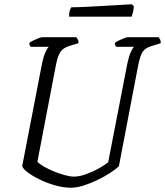

<svg xmlns="http://www.w3.org/2000/svg" viewBox="-20 -878 772 898"><path d="M311 0Q277 0 238 -11Q199 -22 164.5 -39Q130 -56 108 -73Q86 -90 84 -102L177 -583Q184 -616 193 -635Q202 -654 208 -659H123Q122 -661 119.5 -665.5Q117 -670 117 -677Q122 -682 134.5 -688Q147 -694 159.5 -699Q172 -704 178 -704H337Q339 -701 343.5 -694Q348 -687 347 -676L304 -663Q275 -654 262.5 -635Q250 -616 242 -576L155 -122Q163 -112 183.5 -100Q204 -88 230.5 -77Q257 -66 282.5 -59Q308 -52 326 -52Q352 -52 384.5 -64Q417 -76 445 -92Q473 -108 486 -119L576 -583Q584 -618 592.5 -636Q601 -654 607 -659H523Q522 -661 519.5 -665.5Q517 -670 517 -677Q524 -683 536.5 -689Q549 -695 561 -699.5Q573 -704 577 -704H722Q724 -700 728 -694.5Q732 -689 732 -676L687 -662Q661 -654 648.5 -637.5Q636 -621 626 -571L536 -100Q521 -86 494 -68.5Q467 -51 434.5 -35.5Q402 -20 370 -10Q338 0 311 0ZM303 -800Q303 -818 306.5 -829Q310 -840 314 -844Q343 -844 383.5 -846Q424 -848 466.5 -850.5Q509 -853 543.5 -855Q578 -857 596 -858L606 -849Q605 -833 601.5 -819.5Q598 -806 595 -800Z"/></svg>

Font: Texturina Thin
Style: Italic
Weight: 100
Italic angle: -11°
Designer: Guillermo Torres Carreño
Foundry: Omnibus-Type
Version: Version 1.002; ttfautohint (v1.8.3)